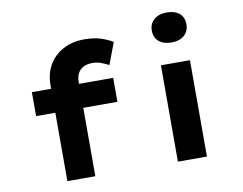

<svg xmlns="http://www.w3.org/2000/svg" viewBox="-85 -925 1319 1042"><g transform="rotate(-10 575.0 -404.0)"><path d="M205 0V-527Q205 -592 233 -640Q261 -688 311.5 -715Q362 -742 428 -742Q482 -742 521 -729Q560 -716 584 -700L539 -581Q522 -590 498.5 -599Q475 -608 451 -608Q419 -608 399 -597Q379 -586 369 -566.5Q359 -547 359 -523V0H282Q259 0 239.5 0Q220 0 205 0ZM99 -377V-509H547V-377ZM814 0V-531H974V0ZM894 -643Q849 -643 823.5 -664.5Q798 -686 798 -726Q798 -762 824 -785Q850 -808 894 -808Q939 -808 964 -786.5Q989 -765 989 -726Q989 -689 963.5 -666Q938 -643 894 -643Z"/></g></svg>

Font: Lexend Peta
Style: Bold
Weight: 700
Designer: Bonnie Shaver-Troup, Thomas Jockin
Foundry: Lexend
Version: Version 1.007